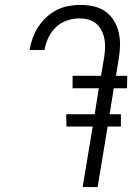

<svg xmlns="http://www.w3.org/2000/svg" viewBox="-20 -763 540 783"><path d="M317 0 358 -247H251L250 -297H366L383 -403H276V-454H392L405 -531Q408 -550 408.5 -569Q409 -588 405.5 -606Q402 -624 393.5 -640Q385 -656 372 -667Q359 -678 341 -683Q323 -688 304 -688Q279 -688 253.5 -679.5Q228 -671 208.5 -652.5Q189 -634 177.5 -609.5Q166 -585 162 -561L161 -559H100L101 -561Q105 -585 113.5 -608.5Q122 -632 136 -653.5Q150 -675 169.5 -693Q189 -711 212 -722.5Q235 -734 260 -738.5Q285 -743 309 -743Q336 -743 362.5 -737Q389 -731 410 -716Q431 -701 444.5 -679Q458 -657 464 -631Q470 -605 469.5 -577.5Q469 -550 464 -522L453 -454H499L498 -403H444L427 -297H473V-247H419L378 0Z"/></svg>

Font: Iosevka Term Curly Light
Style: Italic
Weight: 300
Italic angle: -9°
Designer: Belleve Invis
Foundry: Belleve Invis
Version: Version 32.3.0